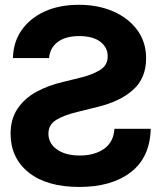

<svg xmlns="http://www.w3.org/2000/svg" viewBox="-20 -757 662 788"><path d="M181.2 -518.6H33.2Q34.2 -583 68.1 -632.3Q102.1 -681.6 162.4 -709.5Q222.7 -737.3 303.7 -737.3Q383.3 -737.3 445.8 -709.7Q508.3 -682.1 544.2 -632.6Q580.1 -583 579.6 -517.1Q579.6 -436.5 526.6 -388.7Q473.6 -340.8 381.3 -318.4L302.2 -298.8Q242.7 -284.7 210.7 -264.9Q178.7 -245.1 178.7 -208.5Q178.7 -168.5 213.9 -143.6Q249 -118.7 307.6 -118.7Q367.7 -118.7 407 -146.2Q446.3 -173.8 449.7 -228.5H598.6Q595.7 -110.8 516.8 -50.3Q438 10.3 305.7 10.3Q172.4 10.3 98.1 -48.8Q23.9 -107.9 23.4 -208Q23.4 -268.1 51.8 -310.5Q80.1 -353 129.4 -380.1Q178.7 -407.2 241.7 -421.4L306.6 -437.5Q354 -448.2 388.4 -468.3Q422.9 -488.3 421.9 -526.9Q421.9 -562.5 391.6 -585.7Q361.3 -608.9 304.7 -608.9Q249.5 -608.9 217.3 -585Q185.1 -561 181.2 -518.6Z"/></svg>

Font: Inter Tight
Style: Bold
Weight: 700
Designer: Rasmus Andersson
Foundry: rsms
Version: Version 3.004; ttfautohint (v1.8.4.7-5d5b)